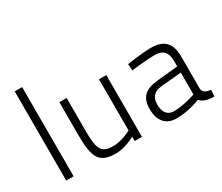

<svg xmlns="http://www.w3.org/2000/svg" viewBox="-122 -1029 1559 1346"><g transform="rotate(-30 657.0 -356.0)"><path d="M88 0H148V-722H88Z M642 -500V-86C642 -86 570 -44 495 -44C395 -44 380 -91 380 -241V-500H321V-239C321 -51 349 10 488 10C564 10 642 -35 642 -35V0H701V-500Z M1221 -349C1221 -459 1172 -509 1068 -509C990 -509 872 -490 872 -490L876 -437C876 -437 993 -452 1066 -452C1128 -452 1162 -421 1162 -349V-304L992 -287C890 -278 845 -233 845 -141C845 -43 894 10 978 10C1080 10 1170 -29 1170 -29C1195 -1 1229 9 1283 9L1286 -43C1253 -47 1224 -57 1221 -88ZM1162 -254V-77C1162 -77 1070 -43 985 -43C936 -43 907 -78 907 -142C907 -197 932 -233 999 -239Z"/></g></svg>

Font: TitilliumText22L
Style: 250 wt
Weight: 300
Designer: Campivisivi
Foundry: Campivisivi
Version: 1.000